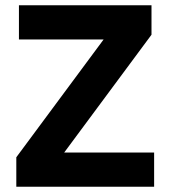

<svg xmlns="http://www.w3.org/2000/svg" viewBox="-20 -710 648 730"><path d="M42 0V-112L374 -560H52V-690H556V-578L224 -130H566V0Z"/></svg>

Font: Oxanium ExtraLight
Style: Bold
Weight: 700
Version: Version 2.000